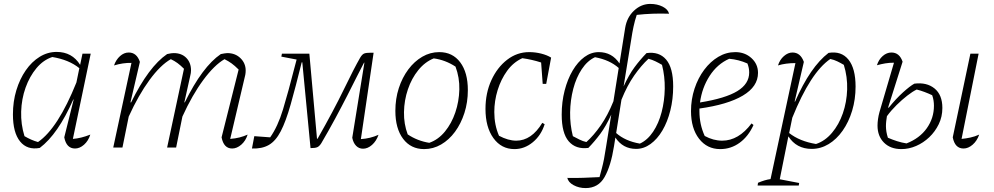

<svg xmlns="http://www.w3.org/2000/svg" viewBox="-20 -753 5075 980"><path d="M183 2Q119 14 82.5 -31Q46 -76 46 -169Q46 -235 63.5 -292.5Q81 -350 111.5 -394Q142 -438 182.5 -463Q223 -488 269 -488Q348 -488 389 -422L401 -479H443L352 -44Q393 -47 441 -66Q431 -34 409 -14.5Q387 5 363 5Q319 5 308 -52L356 -245H354Q276 -68 183 2ZM105 -58Q122 -48 139 -40.5Q156 -33 174 -28Q276 -98 370 -332L385 -405Q332 -448 247 -462Q201 -447 166 -405Q131 -363 110.5 -305.5Q90 -248 88 -183.5Q86 -119 105 -58Z M558 0 651 -432Q608 -433 562 -419Q572 -448 592.5 -466.5Q613 -485 637 -485Q678 -485 694 -437L646 -231L649 -230Q739 -413 833 -477Q846 -480 853.5 -481Q861 -482 867 -482Q907 -482 931 -457.5Q955 -433 955 -394Q955 -381 951 -366L921 -231L923 -230Q1013 -413 1107 -477Q1118 -479 1126 -480.5Q1134 -482 1140 -482Q1181 -482 1207.5 -456Q1234 -430 1234 -393Q1234 -387 1233.5 -382Q1233 -377 1232 -371L1155 -44Q1181 -46 1202.5 -51.5Q1224 -57 1244 -66Q1234 -34 1211.5 -14.5Q1189 5 1165 5Q1122 5 1111 -52L1198 -398Q1178 -418 1162 -429.5Q1146 -441 1126 -451Q1074 -421 1017.5 -344.5Q961 -268 911 -158L879 0H833L919 -402Q901 -420 886 -431Q871 -442 852 -451Q799 -421 743 -344.5Q687 -268 637 -158L605 0Z M1833 6Q1812 6 1797.5 -9Q1783 -24 1778 -50L1840 -433H1838Q1825 -409 1803.5 -366Q1782 -323 1753.5 -267Q1725 -211 1691 -148Q1657 -85 1620 -22Q1610 -6 1599 -1.5Q1588 3 1565 3L1523 -435H1520Q1488 -306 1463.5 -219.5Q1439 -133 1413 -83Q1387 -33 1352 -13Q1317 7 1266 5L1278 -58L1359 -52Q1398 -107 1424.5 -194.5Q1451 -282 1485 -415L1494 -449L1416 -464L1419 -479H1559L1598 -45H1601Q1684 -191 1735.5 -297.5Q1787 -404 1818 -458Q1828 -475 1838 -479.5Q1848 -484 1873 -484H1887L1822 -43Q1870 -46 1912 -65Q1901 -33 1879 -13.5Q1857 6 1833 6Z M2145 8Q2077 8 2037.5 -44.5Q1998 -97 1998 -187Q1998 -249 2015.5 -303Q2033 -357 2064 -398.5Q2095 -440 2135.5 -463.5Q2176 -487 2222 -487Q2290 -487 2329 -435Q2368 -383 2368 -293Q2368 -231 2350.5 -176.5Q2333 -122 2302.5 -80.5Q2272 -39 2231.5 -15.5Q2191 8 2145 8ZM2171 -24Q2217 -40 2251 -81.5Q2285 -123 2304 -179Q2323 -235 2324.5 -296Q2326 -357 2305 -413Q2253 -447 2194 -455Q2149 -437 2115 -395Q2081 -353 2062 -297Q2043 -241 2042 -180.5Q2041 -120 2061 -67Q2110 -34 2171 -24Z M2606 8Q2539 8 2498.5 -48Q2458 -104 2458 -197Q2458 -278 2488 -343.5Q2518 -409 2568.5 -448Q2619 -487 2681 -487Q2712 -487 2742 -479.5Q2772 -472 2793 -459L2768 -325H2750L2742 -434Q2696 -449 2646 -456Q2600 -435 2568.5 -391.5Q2537 -348 2520 -293Q2503 -238 2503 -181Q2503 -115 2527 -60Q2574 -35 2615 -35Q2693 -35 2748 -126L2760 -119Q2742 -62 2699.5 -27Q2657 8 2606 8Z M2983 2Q2919 10 2883 -31.5Q2847 -73 2847 -168Q2847 -233 2862 -291Q2877 -349 2903 -393Q2929 -437 2963 -462Q2997 -487 3036 -487Q3104 -487 3142 -429L3171 -611Q3180 -665 3216.5 -699Q3253 -733 3299 -733Q3335 -733 3362.5 -719Q3390 -705 3395 -683Q3310 -686 3230 -677Q3220 -647 3213.5 -616.5Q3207 -586 3202 -552L3163 -312Q3190 -371 3218.5 -409.5Q3247 -448 3280 -482Q3344 -491 3380 -449Q3416 -407 3416 -312Q3416 -247 3401.5 -189Q3387 -131 3361 -87Q3335 -43 3300.5 -18Q3266 7 3227 7Q3159 7 3121 -51L3114 -7Q3098 94 3066 150.5Q3034 207 2969 207Q2935 207 2907.5 192Q2880 177 2876 155Q2919 156 2958.5 154.5Q2998 153 3040 151Q3047 125 3052.5 104.5Q3058 84 3063 58.5Q3068 33 3074 -7L3100 -168Q3073 -109 3044.5 -70.5Q3016 -32 2983 2ZM2904 -58Q2921 -49 2938 -40.5Q2955 -32 2973 -28Q3010 -61 3046 -112.5Q3082 -164 3111 -236L3138 -406Q3092 -447 3017 -461Q2978 -443 2949.5 -400Q2921 -357 2906 -299.5Q2891 -242 2890 -179.5Q2889 -117 2904 -58ZM3125 -74Q3171 -33 3246 -20Q3285 -38 3313.5 -80.5Q3342 -123 3357 -180.5Q3372 -238 3373 -300.5Q3374 -363 3359 -422Q3342 -432 3325.5 -440Q3309 -448 3290 -453Q3253 -419 3217 -367.5Q3181 -316 3152 -244Z M3656 8Q3589 8 3548 -45Q3507 -98 3507 -186Q3507 -246 3525 -300.5Q3543 -355 3574.5 -397Q3606 -439 3646.5 -463Q3687 -487 3733 -487Q3782 -487 3815.5 -456.5Q3849 -426 3849 -381Q3849 -311 3771.5 -265Q3694 -219 3550 -199Q3550 -192 3550 -185Q3550 -118 3577 -59Q3621 -35 3666 -35Q3750 -35 3816 -123L3826 -115Q3800 -57 3755.5 -24.5Q3711 8 3656 8ZM3804 -383Q3804 -406 3795 -429Q3750 -449 3702 -453Q3641 -426 3602 -365.5Q3563 -305 3553 -230Q3683 -251 3743.5 -288Q3804 -325 3804 -383Z M3847 194 3849 180Q3884 165 3913 161L4040 -431Q3990 -431 3951 -419Q3960 -448 3981 -466.5Q4002 -485 4025 -485Q4066 -485 4083 -437L4036 -235L4038 -234Q4116 -412 4209 -483Q4274 -494 4310.5 -449Q4347 -404 4347 -311Q4347 -246 4329.5 -188Q4312 -130 4281 -86Q4250 -42 4209.5 -17.5Q4169 7 4123 7Q4045 7 4004 -57L3960 162L4059 181L4057 194ZM4008 -74Q4061 -32 4145 -18Q4191 -33 4226.5 -75Q4262 -117 4282 -174.5Q4302 -232 4304 -296.5Q4306 -361 4287 -422Q4270 -432 4253.5 -440Q4237 -448 4218 -452Q4117 -383 4024 -152Z M4581 8Q4525 8 4492 -25Q4459 -58 4459 -112Q4459 -127 4461.5 -145Q4464 -163 4469 -181L4543 -433Q4519 -433 4498.5 -429.5Q4478 -426 4456 -420Q4465 -449 4485.5 -467Q4506 -485 4530 -485Q4571 -485 4587 -438L4513 -204L4516 -203Q4553 -249 4589 -281.5Q4625 -314 4647 -326Q4710 -334 4750 -301.5Q4790 -269 4790 -202Q4790 -157 4771.5 -119Q4753 -81 4723 -52.5Q4693 -24 4656 -8Q4619 8 4581 8ZM4978 -66Q4967 -34 4944.5 -14.5Q4922 5 4898 5Q4854 5 4843 -52L4933 -479H4975L4888 -44Q4910 -46 4933 -51Q4956 -56 4978 -66ZM4502 -109Q4502 -95 4504.5 -80Q4507 -65 4512 -50Q4535 -40 4558.5 -32.5Q4582 -25 4607 -21Q4674 -47 4710.5 -98.5Q4747 -150 4747 -213Q4747 -226 4745 -239.5Q4743 -253 4738 -267Q4719 -276 4699 -283.5Q4679 -291 4659 -296Q4638 -286 4611 -265Q4584 -244 4556.5 -217Q4529 -190 4507 -160Q4505 -148 4503.5 -135Q4502 -122 4502 -109Z"/></svg>

Font: Piazzolla ExtraLight
Style: Italic
Weight: 200
Italic angle: -11.3°
Designer: Juan Pablo del Peral
Foundry: Huerta Tipografica
Version: Version 1.330